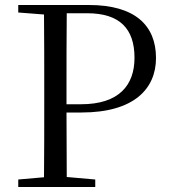

<svg xmlns="http://www.w3.org/2000/svg" viewBox="-20 -748 681 768"><path d="M53 -698 156 -690C157 -591 157 -491 157 -391V-337C157 -236 157 -137 156 -39L53 -30V0H361V-30L247 -40L246 -298H306C516 -298 604 -393 604 -516C604 -647 519 -728 336 -728H53ZM246 -331V-391C246 -494 246 -595 247 -695H329C459 -695 518 -633 518 -517C518 -407 456 -331 304 -331Z"/></svg>

Font: Harano Aji Mincho CN
Style: Regular
Weight: 400
Foundry: Masamichi Hosoda
Version: HaranoAjiMinchoCN-Regular version 20230610;ttx 4.39.4